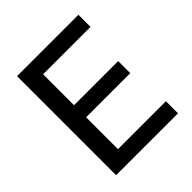

<svg xmlns="http://www.w3.org/2000/svg" viewBox="-198 -863 997 997"><g transform="rotate(-45 301.0 -364.0)"><path d="M84 0V-727.5H534.7V-638.7H186.5V-411.6H510.7V-322.8H186.5V-88.9H538.6V0Z"/></g></svg>

Font: Inter Cardless
Style: Regular
Weight: 400
Designer: Rasmus Andersson
Foundry: rsms
Version: Version 4.001;git-9221beed3